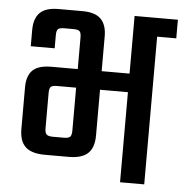

<svg xmlns="http://www.w3.org/2000/svg" viewBox="-48 -673 689 720"><g transform="rotate(5 296.5 -313.5)"><path d="M430 -626H593V-556H521V0H430V-339H325V-167Q325 -121 302 -99.5Q279 -78 229 -78H140Q90 -78 67 -99.5Q44 -121 44 -167V-324Q44 -367 65.5 -388Q87 -409 136 -409H235V-528Q235 -546 229 -551.5Q223 -557 205 -557H172Q154 -557 148 -551.5Q142 -546 142 -528V-479H52V-540Q52 -583 73.5 -605Q95 -627 144 -627H233Q282 -627 303.5 -605Q325 -583 325 -540V-409H430ZM235 -339H164Q146 -339 140 -333.5Q134 -328 134 -310V-178Q134 -160 140.5 -154Q147 -148 164 -148H205Q223 -148 229 -154Q235 -160 235 -178Z"/></g></svg>

Font: Teko Light
Style: Regular
Weight: 400
Version: Version 2.000;gftools[0.9.28.dev9+g7d2139d.d20230707]